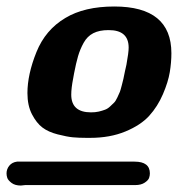

<svg xmlns="http://www.w3.org/2000/svg" viewBox="-20 -786 545 588"><path d="M0 -254.9Q0 -268.1 8.5 -278.6Q17.1 -289.1 32.2 -291H392.1Q439 -291 439 -254.9Q439 -248 436.5 -241Q434.1 -233.9 423.1 -226.6Q412.1 -219.2 394 -219.2H57.1Q55.2 -219.2 50.5 -218.5Q45.9 -217.8 43.9 -217.8Q25.9 -217.8 15.4 -225.8Q4.9 -233.9 2.4 -241Q0 -248 0 -254.9ZM64 -501Q64 -558.1 91.6 -626.5Q119.1 -694.8 180.2 -731Q238.3 -766.1 330.1 -766.1Q504.9 -766.1 504.9 -623Q504.9 -595.2 500 -565.2Q495.1 -535.2 479 -497.6Q462.9 -460 437 -431.4Q411.1 -402.8 364 -383.3Q316.9 -363.8 255.9 -363.8H245.1Q221.2 -363.8 203.1 -365.5Q185.1 -367.2 156.5 -374.5Q127.9 -381.8 109.9 -395.5Q91.8 -409.2 77.9 -436Q64 -462.9 64 -501ZM198.2 -496.1Q198.2 -441.9 258.8 -441.9Q272 -441.9 282.5 -444.3Q293 -446.8 301.5 -450Q310.1 -453.1 317.6 -460.4Q325.2 -467.8 329.6 -471.9Q334 -476.1 339.6 -488Q345.2 -500 347.2 -504.9Q349.1 -509.8 353 -524.9Q356.9 -540 357.9 -544.4Q358.9 -548.8 362.5 -566.9Q366.2 -585 367.2 -587.9Q374 -625 374 -640.1Q374 -694.3 312 -693.8Q284.2 -693.8 265.6 -684.3Q247.1 -674.8 236.1 -654.8Q225.1 -634.8 219 -613.8Q212.9 -592.8 207 -562Q205.1 -550.8 204.1 -545.9Q198.2 -516.1 198.2 -496.1Z"/></svg>

Font: CMU Sans Serif
Style: BoldOblique
Weight: 700
Italic angle: -12°
Version: Version 0.7.0